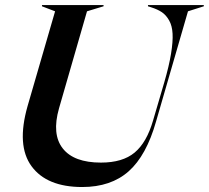

<svg xmlns="http://www.w3.org/2000/svg" viewBox="-20 -732 831 764"><path d="M147 -707V-711.9H392.1V-707L326.2 -687L214.8 -300.8Q185.5 -197.8 229.7 -141.4Q273.9 -85 381.8 -85Q467.8 -85 515.6 -124.8Q563.5 -164.6 588.9 -252L633.8 -404.8Q652.8 -470.2 660.6 -518.3Q668.5 -566.4 666.7 -597.9Q665 -629.4 653.1 -650.6Q641.1 -671.9 624.3 -683.3Q607.4 -694.8 581.1 -703.1L568.8 -707V-711.9H791V-707L728 -687L601.1 -249Q562.5 -112.8 491.9 -50.3Q421.4 12.2 307.1 12.2Q166.5 12.2 105.7 -70.3Q44.9 -152.8 89.8 -310.1L199.2 -687Z"/></svg>

Font: Nyght Serif Medium Italic
Style: Regular
Weight: 500
Italic angle: -16°
Designer: Maksym Kobuzan
Version: Version 0.410;Glyphs 3.1.2 (3151)